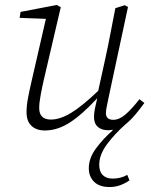

<svg xmlns="http://www.w3.org/2000/svg" viewBox="-20 -514 609 774"><path d="M161 12Q127 12 107 -6.5Q87 -25 87 -62Q87 -88 93 -119.5Q99 -151 106 -181L165 -438L59 -442L63 -466L209 -494L225 -485L157 -194Q150 -164 144 -131.5Q138 -99 138 -79Q138 -32 185 -32Q221 -32 265 -58Q309 -84 376 -148L405 -280Q416 -330 425.5 -380.5Q435 -431 445 -481L483 -493L496 -486L418 -122Q415 -105 411 -87.5Q407 -70 407 -58Q407 -31 437 -31Q460 -31 485 -52Q510 -73 542 -114L562 -99Q544 -74 526 -52.5Q508 -31 485 -12Q442 26 411 68Q380 110 380 150Q380 178 394.5 192Q409 206 434 206Q449 206 464 202.5Q479 199 493 191L502 213Q485 225 465 232.5Q445 240 422 240Q381 240 359.5 219Q338 198 338 164Q338 123 367.5 83.5Q397 44 434 12V9Q429 10 424.5 10.5Q420 11 415 11Q390 11 374.5 -2.5Q359 -16 359 -42Q359 -58 362.5 -75.5Q366 -93 372 -118Q310 -51 260.5 -19.5Q211 12 161 12Z"/></svg>

Font: Source Serif 4 SmText Light
Style: Italic
Weight: 300
Italic angle: -12°
Designer: Frank Grießhammer
Foundry: Adobe
Version: Version 4.005;hotconv 1.1.0;makeotfexe 2.6.0